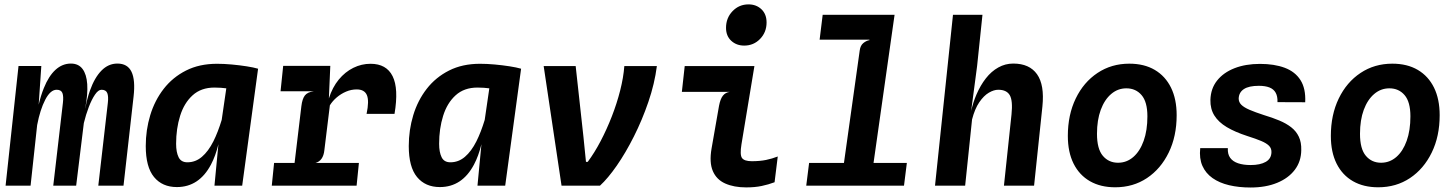

<svg xmlns="http://www.w3.org/2000/svg" viewBox="-20 -847 6640 876"><path d="M5.5 0 64.5 -546H168.5L156.5 -369.5Q166.5 -412 180 -445Q202 -500 233.2 -528.5Q264.5 -557 303.5 -557Q338 -557 356.5 -532.5Q375 -508 378 -462.8Q381 -417.5 369 -354V-352Q377.5 -397.5 390.5 -434Q411.5 -493 443 -525Q474.5 -557 515.5 -557Q562 -557 580 -519.5Q598 -482 589.5 -407L543.5 0H428.5L472 -377.5Q475.5 -407 469.5 -422.2Q463.5 -437.5 443 -437.5Q428.5 -437.5 413.5 -415.5Q398.5 -393.5 385.2 -359Q372 -324.5 362.5 -285.5L327.5 0H223L267 -377.5Q270.5 -407.5 264.8 -422.5Q259 -437.5 238.5 -437.5Q210 -437.5 186.5 -392.2Q163 -347 149.5 -276.5L119.5 0Z M958.5 0 976.5 -189Q963.5 -135.5 942.5 -96Q915.5 -45 876.5 -19.2Q837.5 6.5 787 6.5Q720.5 6.5 682.8 -39.2Q645 -85 645 -180.5Q645 -254 665.5 -321.5Q686 -389 727 -441.8Q768 -494.5 828.8 -525.2Q889.5 -556 970 -556Q1001 -556 1036.8 -552.8Q1072.5 -549.5 1104.8 -544.5Q1137 -539.5 1157.5 -533.5L1085 0ZM1012.5 -444Q999 -445.5 987.5 -446.5Q969 -447.5 958.5 -447.5Q897.5 -447.5 858.8 -412.2Q820 -377 801.8 -318.5Q783.5 -260 783.5 -191Q783.5 -153 794.8 -129.8Q806 -106.5 835 -106.5Q872 -106.5 901.2 -131.5Q930.5 -156.5 953.5 -202Q974.5 -244 991.5 -300Z M1220 0 1230.5 -103.5H1324L1355 -362.5Q1359 -396 1371 -411.5Q1383 -427 1411.5 -430.5H1260L1272 -546.5H1487L1480.5 -398Q1496.5 -448.5 1525.5 -483.8Q1554.5 -519 1592 -537.5Q1629.5 -556 1670.5 -556Q1743 -556 1771.2 -499.5Q1799.5 -443 1780 -327.5H1652.5Q1665 -386.5 1654 -412.8Q1643 -439 1607.5 -439Q1582.5 -439 1559 -429Q1535.5 -419 1516.2 -402.5Q1497 -386 1485 -366.5L1460 -162.5Q1457.5 -137.5 1447 -122.8Q1436.5 -108 1419 -103.5H1617.5L1607 0Z M2158.5 0 2176.5 -189Q2163.5 -135.5 2142.5 -96Q2115.5 -45 2076.5 -19.2Q2037.5 6.5 1987 6.5Q1920.5 6.5 1882.8 -39.2Q1845 -85 1845 -180.5Q1845 -254 1865.5 -321.5Q1886 -389 1927 -441.8Q1968 -494.5 2028.8 -525.2Q2089.5 -556 2170 -556Q2201 -556 2236.8 -552.8Q2272.5 -549.5 2304.8 -544.5Q2337 -539.5 2357.5 -533.5L2285 0ZM2212.5 -444Q2199 -445.5 2187.5 -446.5Q2169 -447.5 2158.5 -447.5Q2097.5 -447.5 2058.8 -412.2Q2020 -377 2001.8 -318.5Q1983.5 -260 1983.5 -191Q1983.5 -153 1994.8 -129.8Q2006 -106.5 2035 -106.5Q2072 -106.5 2101.2 -131.5Q2130.5 -156.5 2153.5 -202Q2174.5 -244 2191.5 -300Z M2542 0 2460.5 -545.5H2606.5L2642 -222.5L2653.5 -108.5H2661.5Q2692.5 -150 2720.5 -203.5Q2748.5 -257 2771.5 -316Q2794.5 -375 2809.5 -434Q2824.5 -493 2828.5 -545.5H2977Q2966.5 -464.5 2938.2 -382Q2910 -299.5 2872.2 -224.5Q2834.5 -149.5 2794 -91.2Q2753.5 -33 2717.5 0Z M3375.5 -639Q3340 -639 3316.2 -661Q3292.5 -683 3292.5 -720Q3292.5 -765 3322.2 -796Q3352 -827 3395 -827Q3430.5 -827 3454 -804.8Q3477.5 -782.5 3477.5 -744.5Q3477.5 -700 3448 -669.5Q3418.5 -639 3375.5 -639ZM3384.5 8Q3328.5 8 3288.8 -9.8Q3249 -27.5 3232.2 -66.8Q3215.5 -106 3226.5 -169.5L3260.5 -364Q3266.5 -395.5 3278 -410.2Q3289.5 -425 3310 -428H3091L3104 -545.5H3422L3363 -189Q3355 -140.5 3365.5 -126Q3376 -111.5 3410.5 -111.5Q3446.5 -111.5 3474.8 -117.2Q3503 -123 3528.5 -133L3514 -15.5Q3486 -5 3455.2 1.5Q3424.5 8 3384.5 8Z M3658.5 0 3671.5 -103.5H3830.5L3902.5 -617Q3905.5 -639.5 3919 -650.5Q3932.5 -661.5 3947.5 -664L3946 -666H3719.5L3733.5 -779.5H4061.5L3965.5 -103.5H4117.5L4104.5 0Z M4246 0 4328 -779.5H4462.5L4438 -545.5L4411 -341Q4420 -380.5 4435 -415.5Q4453 -457.5 4478 -489.5Q4503 -521.5 4534.8 -539.2Q4566.5 -557 4603 -557Q4677 -557 4711.5 -508.2Q4746 -459.5 4736 -361.5L4698 0H4560.5L4595 -325Q4601.5 -388 4587 -412.8Q4572.5 -437.5 4534.5 -437.5Q4514.5 -437.5 4491.5 -424Q4468.5 -410.5 4448 -380.5Q4427.5 -350.5 4415 -302L4383.5 0Z M5068 7.5Q5001.5 7.5 4953 -20.2Q4904.5 -48 4878.2 -100.5Q4852 -153 4852 -227Q4852 -323 4888 -397.5Q4924 -472 4987.5 -514.2Q5051 -556.5 5132.5 -556.5Q5200.5 -556.5 5248.8 -528Q5297 -499.5 5322.8 -447Q5348.5 -394.5 5348.5 -321.5Q5348.5 -225 5312.2 -150.8Q5276 -76.5 5213 -34.5Q5150 7.5 5068 7.5ZM5081 -104.5Q5120.5 -104.5 5150.8 -130.8Q5181 -157 5198 -204.5Q5215 -252 5215 -316Q5215 -382 5188.5 -413Q5162 -444 5119 -444Q5080 -444 5049.8 -418.2Q5019.5 -392.5 5002.2 -346Q4985 -299.5 4985 -236.5Q4985 -167.5 5011.8 -136Q5038.5 -104.5 5081 -104.5Z M5685.5 8.5Q5632 8.5 5587.8 -2Q5543.5 -12.5 5512.2 -34.5Q5481 -56.5 5466 -90.2Q5451 -124 5456 -171H5582Q5580.5 -143.5 5592.8 -126.8Q5605 -110 5629 -102Q5653 -94 5686 -94Q5729.5 -94 5755 -108.5Q5780.5 -123 5781 -153Q5781.5 -170 5770 -181.8Q5758.5 -193.5 5734.2 -203.8Q5710 -214 5670.5 -226.5Q5615 -244.5 5577.2 -267Q5539.5 -289.5 5520.5 -320Q5501.5 -350.5 5502.5 -391.5Q5504 -443 5533 -479.5Q5562 -516 5612.5 -535.8Q5663 -555.5 5728.5 -555.5Q5794 -555.5 5841.5 -537.8Q5889 -520 5913.5 -481.5Q5938 -443 5935 -380.5L5808.5 -381Q5809.5 -407.5 5800.2 -424Q5791 -440.5 5771.8 -448Q5752.5 -455.5 5723.5 -455.5Q5678 -455.5 5655.2 -440.5Q5632.5 -425.5 5631.5 -397.5Q5631.5 -381 5643.5 -369Q5655.5 -357 5681 -346Q5706.5 -335 5746.5 -322Q5785 -310.5 5816.8 -297.2Q5848.5 -284 5871.2 -266.2Q5894 -248.5 5906 -223Q5918 -197.5 5917 -162Q5916.5 -110.5 5887.5 -72.2Q5858.5 -34 5806.8 -12.8Q5755 8.5 5685.5 8.5Z M6268 7.5Q6201.5 7.5 6153 -20.2Q6104.5 -48 6078.2 -100.5Q6052 -153 6052 -227Q6052 -323 6088 -397.5Q6124 -472 6187.5 -514.2Q6251 -556.5 6332.5 -556.5Q6400.5 -556.5 6448.8 -528Q6497 -499.5 6522.8 -447Q6548.5 -394.5 6548.5 -321.5Q6548.5 -225 6512.2 -150.8Q6476 -76.5 6413 -34.5Q6350 7.5 6268 7.5ZM6281 -104.5Q6320.5 -104.5 6350.8 -130.8Q6381 -157 6398 -204.5Q6415 -252 6415 -316Q6415 -382 6388.5 -413Q6362 -444 6319 -444Q6280 -444 6249.8 -418.2Q6219.5 -392.5 6202.2 -346Q6185 -299.5 6185 -236.5Q6185 -167.5 6211.8 -136Q6238.5 -104.5 6281 -104.5Z"/></svg>

Font: Spline Sans Mono SemiBold
Style: Italic
Weight: 600
Italic angle: -4°
Monospace: yes
Version: Version 1.004